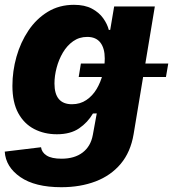

<svg xmlns="http://www.w3.org/2000/svg" viewBox="-22 -573 729 809"><path d="M236.3 215.8Q125.5 215.8 63.7 173.1Q2 130.4 -2 65.9L150.9 47.4Q153.8 69.3 174.8 82.5Q195.8 95.7 237.3 95.7Q292 95.7 326.2 69.6Q360.4 43.5 369.1 -4.4L385.7 -95.2L369.6 -94.7Q347.7 -57.1 311.3 -32.2Q274.9 -7.3 217.8 -7.3Q164.6 -7.3 122.1 -29.3Q79.6 -51.3 54.9 -96.4Q30.3 -141.6 30.3 -211.4Q30.3 -273.4 47.4 -334Q64.5 -394.5 97.7 -444.1Q130.9 -493.7 179.2 -523.2Q227.5 -552.7 289.6 -552.7Q335 -552.7 365.2 -536.6Q395.5 -520.5 412.8 -496.1Q430.2 -471.7 436.5 -446.8L442.4 -447.3L459 -545.9H630.4L541 -7.8Q528.3 67.9 486.6 117.4Q444.8 167 380.6 191.4Q316.4 215.8 236.3 215.8ZM281.2 -133.8Q315.9 -133.8 342 -151.6Q368.2 -169.4 385.3 -198.2Q402.3 -227.1 410.9 -260.7Q419.4 -294.4 419.4 -326.7Q419.4 -369.6 400.9 -393.6Q382.3 -417.5 345.7 -417.5Q312 -417.5 286.1 -399.2Q260.3 -380.9 242.9 -351.3Q225.6 -321.8 216.6 -287.6Q207.5 -253.4 207.5 -221.2Q207.5 -133.8 281.2 -133.8ZM309.6 -248.5 318.8 -305.2H687L677.2 -248.5Z"/></svg>

Font: Inter Extra Bold
Style: Italic
Weight: 800
Italic angle: -9.39999°
Designer: Rasmus Andersson
Foundry: rsms
Version: Version 4.000;git-3c8e0fc